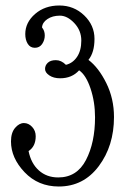

<svg xmlns="http://www.w3.org/2000/svg" viewBox="-20 -669 460 699"><path d="M20 -154Q20 -186 35 -203.5Q50 -221 67 -221Q84 -221 97 -207Q110 -193 110 -173Q110 -136 84 -119Q93 -74 121.5 -48.5Q150 -23 192 -23Q260 -23 293 -86.5Q326 -150 326 -242Q326 -298 309.5 -347Q293 -396 268 -413Q242 -384 199 -384Q175 -384 159.5 -394.5Q144 -405 144 -418Q144 -431 154 -440.5Q164 -450 183.5 -450Q203 -450 220 -433Q245 -439 260.5 -462Q276 -485 276 -521.5Q276 -558 250.5 -585Q225 -612 198 -612Q171 -612 152.5 -599.5Q134 -587 133 -569Q143 -557 143 -540Q143 -523 133.5 -509Q124 -495 107 -495Q90 -495 81 -509.5Q72 -524 72 -545Q72 -587 107.5 -618Q143 -649 196 -649Q249 -649 286.5 -613Q324 -577 324 -527.5Q324 -478 302 -451Q339 -423 367 -366.5Q395 -310 395 -243Q395 -138 339.5 -64Q284 10 194 10Q119 10 69.5 -42Q20 -94 20 -154Z"/></svg>

Font: Glass Antiqua
Style: Regular
Weight: 400
Version: 1.001